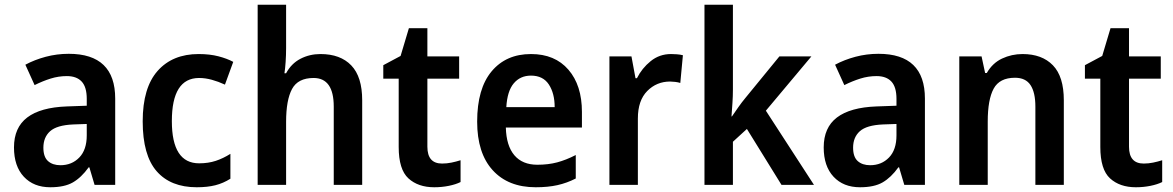

<svg xmlns="http://www.w3.org/2000/svg" viewBox="-20 -831 4948 810"><path d="M270 -604Q466 -604 466 -415V-51H379L357 -125H354Q323 -82 287.5 -61.5Q252 -41 192 -41Q122 -41 80.5 -85.5Q39 -130 39 -209Q39 -293 95 -335.5Q151 -378 262 -382L346 -385V-414Q346 -464 324.5 -487Q303 -510 262 -510Q227 -510 193.5 -499.5Q160 -489 126 -472L87 -558Q126 -579 173 -591.5Q220 -604 270 -604ZM289 -306Q220 -303 191.5 -277.5Q163 -252 163 -208Q163 -169 182.5 -151.5Q202 -134 235 -134Q283 -134 314.5 -166.5Q346 -199 346 -260V-308Z M810 -41Q700 -41 641 -108.5Q582 -176 582 -319Q582 -461 645 -532Q708 -603 818 -603Q865 -603 901.5 -593.5Q938 -584 964 -570L929 -474Q901 -487 873.5 -494.5Q846 -502 820 -502Q705 -502 705 -320Q705 -142 820 -142Q859 -142 890.5 -152.5Q922 -163 952 -182V-77Q922 -58 888.5 -49.5Q855 -41 810 -41Z M1187 -628Q1187 -599 1185 -569.5Q1183 -540 1180 -522H1187Q1209 -563 1247.5 -583Q1286 -603 1332 -603Q1416 -603 1462 -555Q1508 -507 1508 -408V-51H1388V-381Q1388 -502 1303 -502Q1237 -502 1212 -455.5Q1187 -409 1187 -317V-51H1067V-811H1187Z M1845 -141Q1865 -141 1884.5 -145Q1904 -149 1923 -155V-63Q1903 -53 1873.5 -47Q1844 -41 1812 -41Q1744 -41 1703 -78.5Q1662 -116 1662 -211V-499H1597V-556L1670 -595L1705 -712H1783V-593H1917V-499H1783V-212Q1783 -141 1845 -141Z M2220 -603Q2321 -603 2378 -537Q2435 -471 2435 -359V-293H2114Q2116 -216 2150 -176Q2184 -136 2247 -136Q2293 -136 2330.5 -146Q2368 -156 2409 -177V-78Q2372 -59 2332 -50Q2292 -41 2240 -41Q2124 -41 2058.5 -113Q1993 -185 1993 -318Q1993 -457 2054 -530Q2115 -603 2220 -603ZM2220 -512Q2175 -512 2147.5 -479.5Q2120 -447 2116 -379H2320Q2320 -437 2295.5 -474.5Q2271 -512 2220 -512Z M2811 -603Q2822 -603 2835.5 -602Q2849 -601 2861 -598L2850 -481Q2841 -484 2828.5 -485.5Q2816 -487 2807 -487Q2750 -487 2710.5 -447Q2671 -407 2671 -331V-51H2551V-593H2644L2661 -501H2667Q2688 -543 2725 -573Q2762 -603 2811 -603Z M3072 -454Q3072 -425 3070 -396.5Q3068 -368 3066 -340H3068Q3081 -359 3095 -379Q3109 -399 3124 -417L3268 -593H3403L3211 -364L3414 -51H3277L3131 -287L3072 -233V-51H2952V-811H3072Z M3686 -604Q3882 -604 3882 -415V-51H3795L3773 -125H3770Q3739 -82 3703.5 -61.5Q3668 -41 3608 -41Q3538 -41 3496.5 -85.5Q3455 -130 3455 -209Q3455 -293 3511 -335.5Q3567 -378 3678 -382L3762 -385V-414Q3762 -464 3740.5 -487Q3719 -510 3678 -510Q3643 -510 3609.5 -499.5Q3576 -489 3542 -472L3503 -558Q3542 -579 3589 -591.5Q3636 -604 3686 -604ZM3705 -306Q3636 -303 3607.5 -277.5Q3579 -252 3579 -208Q3579 -169 3598.5 -151.5Q3618 -134 3651 -134Q3699 -134 3730.5 -166.5Q3762 -199 3762 -260V-308Z M4294 -603Q4376 -603 4422 -555.5Q4468 -508 4468 -408V-51H4348V-381Q4348 -441 4327.5 -472Q4307 -503 4262 -503Q4197 -503 4172 -457Q4147 -411 4147 -318V-51H4027V-593H4121L4136 -523H4143Q4167 -565 4207.5 -584Q4248 -603 4294 -603Z M4805 -141Q4825 -141 4844.5 -145Q4864 -149 4883 -155V-63Q4863 -53 4833.5 -47Q4804 -41 4772 -41Q4704 -41 4663 -78.5Q4622 -116 4622 -211V-499H4557V-556L4630 -595L4665 -712H4743V-593H4877V-499H4743V-212Q4743 -141 4805 -141Z"/></svg>

Font: Noto Sans Tamil UI SemiCondensed SemiBold
Style: Regular
Weight: 600
Width: 4
Designer: Jelle Bosma - Monotype Design Team
Foundry: Monotype Imaging Inc.
Version: Version 2.004; ttfautohint (v1.8.4.7-5d5b)